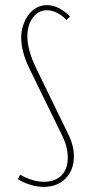

<svg xmlns="http://www.w3.org/2000/svg" viewBox="-20 -725 340 751"><path d="M245 -108Q245 -151 223 -195L94 -459Q63 -524 63 -577Q63 -604 71 -627.5Q79 -651 92.5 -668.5Q106 -686 124.5 -695.5Q143 -705 164 -705Q208 -705 254 -661L240 -647Q223 -665 202.5 -675Q182 -685 164 -685Q130 -685 108.5 -656Q87 -627 87 -582Q87 -530 121 -459L247 -200Q269 -156 269 -113Q269 -60 236.5 -27Q204 6 151 6Q126 6 99.5 -2Q73 -10 50 -24L59 -42Q80 -29 104.5 -21.5Q129 -14 152 -14Q196 -14 220.5 -39Q245 -64 245 -108Z"/></svg>

Font: Moniqa Thin Paragraph
Style: Regular
Weight: 100
Designer: Rajesh Rajput
Foundry: Rajesh Rajput
Version: Version 1.000